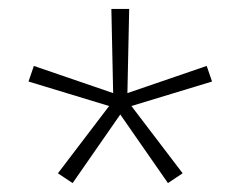

<svg xmlns="http://www.w3.org/2000/svg" viewBox="-20 -836 540 431"><path d="M143 -425 110 -447 225 -598 44 -653 56 -688 234 -627 230 -816H270L266 -627L444 -688L456 -653L275 -598L390 -447L357 -425L250 -579Z"/></svg>

Font: Iosevka Curly Slab Extralight
Style: Regular
Weight: 200
Monospace: yes
Designer: Belleve Invis
Foundry: Belleve Invis
Version: Version 22.1.2; ttfautohint (v1.8.4)